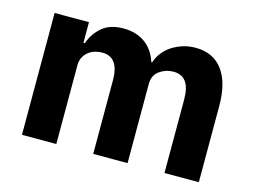

<svg xmlns="http://www.w3.org/2000/svg" viewBox="-79 -668 1052 799"><g transform="rotate(15 447.0 -268.5)"><path d="M69 0V-525H217V-436H223Q237 -478 271 -507.5Q305 -537 364 -537Q418 -537 456 -510Q494 -483 511 -431H514Q521 -453 535.5 -472.5Q550 -492 571 -506Q592 -520 618 -528.5Q644 -537 674 -537Q750 -537 790.5 -483Q831 -429 831 -329V0H683V-317Q683 -417 611 -417Q578 -417 551 -398Q524 -379 524 -340V0H376V-317Q376 -417 304 -417Q288 -417 272.5 -412.5Q257 -408 244.5 -398Q232 -388 224.5 -373.5Q217 -359 217 -340V0Z"/></g></svg>

Font: IBM Plex Sans Hebrew
Style: Bold
Weight: 700
Designer: Mike Abbink, Paul van der Laan, Pieter van Rosmalen, Yanek Iontef
Foundry: Bold Monday
Version: Version 1.2